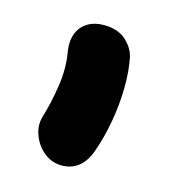

<svg xmlns="http://www.w3.org/2000/svg" viewBox="-65 -769 408 461"><g transform="rotate(15 138.5 -539.0)"><path d="M128 -363Q103 -363 83.5 -379Q64 -395 55.5 -419Q47 -443 54 -465Q65 -501 72 -546.5Q79 -592 71 -635Q68 -659 75.5 -677Q83 -695 99.5 -705Q116 -715 139 -715Q173 -715 193 -698Q213 -681 219 -658Q226 -624 225.5 -582.5Q225 -541 217.5 -498Q210 -455 196 -416Q176 -363 128 -363Z"/></g></svg>

Font: Shantell Sans
Style: Bold
Weight: 700
Designer: Stephen Nixon, Anya Danilova, Shantell Martin
Foundry: Arrow Type
Version: Version 1.011;[c5ecc13dd]